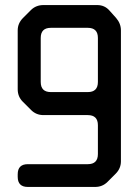

<svg xmlns="http://www.w3.org/2000/svg" viewBox="-20 -730 548 759"><path d="M90 9H356Q385 9 405 -11L437 -43Q458 -64 458 -92V-610Q458 -637 439 -659L413 -688Q394 -710 364 -710H152Q122 -710 102 -690L71 -659Q50 -638 50 -610V-377Q50 -348 70 -328L103 -295Q123 -275 152 -275H327Q367 -275 367 -235V-121Q367 -81 327 -81H90Q50 -81 50 -41V-31Q50 9 90 9ZM141 -406V-580Q141 -620 181 -620H327Q367 -620 367 -580V-406Q367 -366 327 -366H181Q141 -366 141 -406Z"/></svg>

Font: WDXL Lubrifont TC
Style: Regular
Weight: 400
Designer: [WDXL Lubrifont] Copyright 2020-2022 (c) NightFurySL2001, Skr-ZERO; [ZCOOL QingKe HuangYou] Copyright 2018-2022 (c) The 
Version: Version 2.001;hotconv 1.1.1;makeotfexe 2.6.0